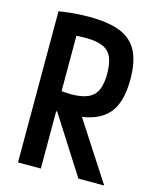

<svg xmlns="http://www.w3.org/2000/svg" viewBox="-112 -817 723 893"><g transform="rotate(15 250.0 -370.0)"><path d="M61 -728Q107 -735 141 -737.5Q175 -740 205 -740Q300 -740 357 -717Q414 -694 440 -643Q466 -592 466 -508Q466 -424 440 -373Q414 -322 357 -298.5Q300 -275 205 -275Q179 -275 154.5 -277Q130 -279 108 -281L145 -376Q165 -373 183 -371.5Q201 -370 216 -370Q267 -370 297.5 -383.5Q328 -397 341.5 -426.5Q355 -456 355 -506Q355 -556 341.5 -585.5Q328 -615 297.5 -628Q267 -641 216 -641Q200 -641 182.5 -640Q165 -639 143 -635L171 -668V0H61ZM352 0 145 -324H266L476 0Z"/></g></svg>

Font: M PLUS 1 Code Medium
Style: Regular
Weight: 500
Designer: Coji Morishita
Foundry: UNDERFOREST DESIGN
Version: Version 1.002